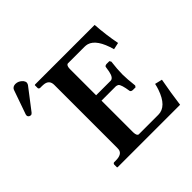

<svg xmlns="http://www.w3.org/2000/svg" viewBox="-222 -893 1061 1061"><g transform="rotate(-45 309.0 -362.5)"><path d="M40 -725.1Q64.9 -725.1 83 -704.6Q90.3 -695.3 90.8 -687Q89.8 -677.7 85.9 -671.9L-7.8 -549.8Q-14.2 -542.5 -19 -542Q-33.2 -542 -38.1 -552.7Q-38.6 -554.7 -39.1 -556.2Q-38.6 -562 -38.1 -564.9L12.2 -708Q19 -724.1 40 -725.1ZM115.2 0 111.8 -2V-23.9Q113.3 -31.7 120.1 -33.2H133.8Q181.6 -33.2 188 -63Q189 -69.8 189 -77.1V-568.8Q189 -605.5 155.3 -611.3Q145.5 -612.8 133.8 -612.8H120.1Q113.3 -614.7 111.8 -621.1V-644L115.2 -646H581.1Q586.9 -561 602.1 -483.9L562 -475.1Q532.7 -581.5 478.5 -597.2Q467.3 -600.1 456.1 -600.1H326.2Q312.5 -598.1 312 -570.8V-365.2H424.8Q446.8 -365.2 455.1 -406.2Q457 -415.5 460 -436Q460 -443.4 470.7 -446.3Q473.6 -446.8 476.1 -446.8H497.1L502.9 -437Q496.1 -380.9 496.1 -344.2Q496.1 -310.1 502.9 -251L497.1 -242.2H476.1Q461.9 -243.2 460 -252Q451.7 -308.1 439.5 -317.9Q432.6 -322.3 424.8 -323.2H312V-75.2Q313 -46.9 326.2 -45.9H479Q543.5 -45.9 577.1 -143.6Q583 -160.6 586.9 -179.2L629.9 -168.9Q613.8 -82.5 603 0Z"/></g></svg>

Font: Linux Libertine O
Style: Semibold
Weight: 700
Designer: Philipp H. Poll
Foundry: Philipp H. Poll
Version: Version 5.0.0